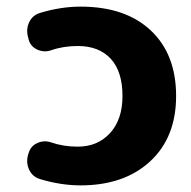

<svg xmlns="http://www.w3.org/2000/svg" viewBox="-20 -550 577 580"><path d="M67 -429 65 -437Q58 -461 68 -482.5Q78 -504 101 -511Q164 -530 223 -530Q359 -530 435.5 -458Q512 -386 512 -260Q512 -135 433.5 -62.5Q355 10 223 10Q164 10 101 -9Q78 -16 68 -37.5Q58 -59 65 -83L67 -89Q73 -109 93 -118Q113 -127 134 -120Q171 -107 215 -107Q275 -107 312.5 -148Q350 -189 350 -260Q350 -334 314.5 -372.5Q279 -411 215 -411Q171 -411 134 -398Q113 -391 93 -400Q73 -409 67 -429Z"/></svg>

Font: Rounded Mplus 1c ExtraBold
Style: Regular
Weight: 800
Version: Version 1.059.20150529